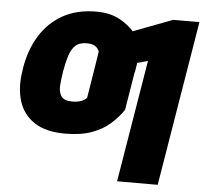

<svg xmlns="http://www.w3.org/2000/svg" viewBox="-53 -609 925 869"><g transform="rotate(5 409.5 -174.5)"><path d="M276.9 -137.7Q298.3 -137.7 314.9 -143.3Q331.5 -148.9 342.3 -160.2L370.6 -335H553.2L518.1 -121.1Q494.6 -86.4 460.9 -56.4Q427.2 -26.4 377.7 -8.3Q328.1 9.8 256.3 9.8Q168.9 9.8 116.7 -24.7Q64.5 -59.1 45.9 -120.1Q27.3 -181.2 40.5 -259.8L41.5 -268.6Q55.7 -354 95.2 -417.7Q134.8 -481.4 198.7 -517.1Q262.7 -552.7 350.1 -552.7Q414.6 -552.7 459.5 -527.3Q504.4 -502 530.8 -466.8Q557.1 -431.6 564.9 -402.3L547.4 -293.9L366.7 -311.5L376.5 -374Q370.1 -389.6 356.7 -397.9Q343.3 -406.2 318.8 -406.2Q285.2 -406.2 266.8 -388.2Q248.5 -370.1 239.3 -338.9Q230 -307.6 223.1 -268.6L222.2 -259.8Q217.3 -231.4 215.6 -203.4Q213.9 -175.3 226.6 -156.5Q239.3 -137.7 276.9 -137.7ZM818.8 -545.9 694.8 204.1H510.3L602.1 -350.6L473.1 -315.4L498.5 -469.7L699.7 -545.9Z"/></g></svg>

Font: Inter 20pt Black
Style: Italic
Weight: 900
Italic angle: -9.3988°
Version: Version 4.001;git-66647c0bb